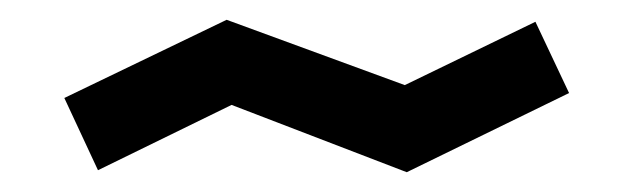

<svg xmlns="http://www.w3.org/2000/svg" viewBox="-20 -397 640 194"><path d="M521 -375 389 -311 209 -377 45 -298 79 -225 214 -291 391 -223 555 -303Z"/></svg>

Font: Kode Mono Medium
Style: Regular
Weight: 500
Monospace: yes
Designer: Isa Ozler
Foundry: Kadena LLC
Version: Version 1.206;gftools[0.9.28]